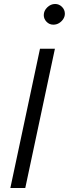

<svg xmlns="http://www.w3.org/2000/svg" viewBox="-20 -945 346 965"><path d="M32 0 181 -700H256L107 0ZM248 -821Q228 -821 214 -835.5Q200 -850 200 -869Q200 -891 217.5 -908Q235 -925 257 -925Q277 -925 291.5 -910.5Q306 -896 306 -876Q306 -862 298 -849.5Q290 -837 277 -829Q264 -821 248 -821Z"/></svg>

Font: Red Hat Text
Style: Italic
Weight: 300
Italic angle: -12°
Designer: Pentagram, MCKL
Foundry: Pentagram, MCKL
Version: Version 1.023